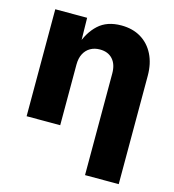

<svg xmlns="http://www.w3.org/2000/svg" viewBox="-111 -641 852 938"><g transform="rotate(15 315.0 -172.0)"><path d="M224.6 -306.2V0H54.7V-541H215.8L218.3 -402.8H208Q229 -468.8 272.2 -508.5Q315.4 -548.3 387.7 -548.3Q444.8 -548.3 486.8 -523.2Q528.8 -498 552 -451.9Q575.2 -405.8 575.2 -343.8V204.1H404.8V-310.1Q404.8 -356 381.6 -381.8Q358.4 -407.7 316.9 -407.7Q289.6 -407.7 268.8 -395.8Q248 -383.8 236.3 -361.3Q224.6 -338.9 224.6 -306.2Z"/></g></svg>

Font: Inter 17pt ExtraBold
Style: Regular
Weight: 800
Version: Version 4.001;git-66647c0bb